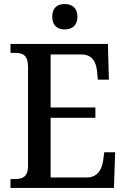

<svg xmlns="http://www.w3.org/2000/svg" viewBox="-20 -932 626 952"><path d="M301 -786C335 -786 364 -804 364 -849C364 -895 335 -912 301 -912C266 -912 239 -895 239 -849C239 -804 266 -786 301 -786ZM32 0H545L551 -177H497L491 -133C484 -89 462 -52 409 -52H231V-348H453V-399H231V-662H384C436 -662 456 -626 461 -581L465 -537H520L515 -714H32V-670H53C90 -670 119 -661 119 -600V-109C119 -54 90 -44 53 -44H32Z"/></svg>

Font: Noto Serif Armenian SemiCondensed Medium
Style: Regular
Weight: 500
Width: 4
Designer: Monotype Design Team
Foundry: Monotype Imaging Inc.
Version: Version 2.008